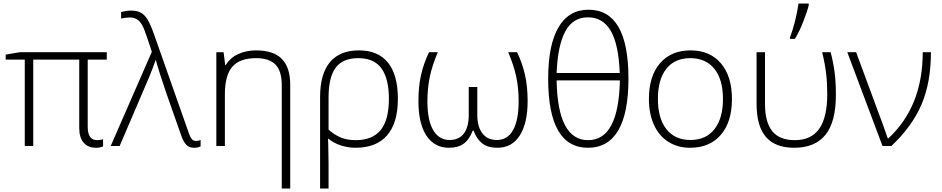

<svg xmlns="http://www.w3.org/2000/svg" viewBox="-20 -826 5327 1086"><path d="M529.8 -33.2Q550.3 -33.2 563 -39.1V2Q544.9 9.8 522.9 9.8Q478.5 9.8 453.4 -18.6Q428.2 -46.9 428.2 -102.1V-488.8H168V0H120.1V-488.8H12.2V-517.1L92.8 -530.8H584V-488.8H476.1V-108.9Q476.1 -33.2 529.8 -33.2Z M606 0 838.9 -533.2 812 -613.8Q794.9 -666 782.7 -686.3Q770.5 -706.5 754.4 -716.8Q738.3 -727.1 714.8 -727.1Q693.4 -727.1 665 -721.2V-757.8Q695.8 -766.1 720.7 -766.1Q753.9 -766.1 775.4 -754.9Q796.9 -743.7 813.5 -717.5Q830.1 -691.4 853 -627L1048.8 -70.8Q1056.2 -49.8 1064.9 -39.3Q1073.7 -28.8 1087.9 -28.8Q1103 -28.8 1114.7 -34.2V2Q1100.1 9.8 1076.7 9.8Q1051.3 9.8 1034.9 -5.9Q1018.6 -21.5 1005.9 -57.1L921.9 -295.9Q875 -432.6 861.8 -485.8H859.9Q844.2 -439.5 822.5 -387.2Q800.8 -335 656.7 0Z M1573.7 240.2V-344.2Q1573.7 -424.3 1538.3 -460.7Q1502.9 -497.1 1428.7 -497.1Q1336.4 -497.1 1294.2 -448.5Q1252 -399.9 1252 -293V0H1203.6V-530.8H1244.6L1253.9 -458H1256.8Q1283.2 -500.5 1328.6 -520.8Q1374 -541 1428.7 -541Q1526.9 -541 1574.2 -492.7Q1621.6 -444.3 1621.6 -347.2V240.2Z M2230.5 -267.1Q2230.5 -130.9 2169.7 -60.5Q2108.9 9.8 1990.7 9.8Q1949.7 9.8 1908.9 -3.2Q1868.2 -16.1 1836.4 -42H1835.4L1836.9 3.9L1838.4 95.2V240.2H1790.5V-276.9Q1790.5 -407.7 1846.2 -474.4Q1901.9 -541 2010.7 -541Q2118.7 -541 2174.6 -471.7Q2230.5 -402.3 2230.5 -267.1ZM2006.3 -497.1Q1918.9 -497.1 1878.7 -443.1Q1838.4 -389.2 1838.4 -274.9V-92.8Q1871.6 -63 1908 -48.1Q1944.3 -33.2 1991.7 -33.2Q2086.9 -33.2 2133.3 -90.6Q2179.7 -147.9 2179.7 -267.1Q2179.7 -380.4 2137.9 -438.7Q2096.2 -497.1 2006.3 -497.1Z M2793.5 9.8Q2738.3 9.8 2707 -15.4Q2675.8 -40.5 2658.7 -86.9H2653.8Q2634.8 -36.6 2602.8 -13.4Q2570.8 9.8 2519.5 9.8Q2437.5 9.8 2392.1 -58.6Q2346.7 -127 2346.7 -254.9Q2346.7 -333.5 2360.8 -398.9Q2375 -464.4 2406.7 -530.8H2456.5Q2424.3 -455.6 2410.9 -390.9Q2397.5 -326.2 2397.5 -252.9Q2397.5 -146 2430.2 -90.1Q2462.9 -34.2 2523.4 -34.2Q2575.7 -34.2 2603.5 -70.6Q2631.3 -106.9 2631.3 -175.8V-334H2679.7V-175.8Q2679.7 -109.4 2708.3 -71.8Q2736.8 -34.2 2790.5 -34.2Q2851.1 -34.2 2882.3 -90.8Q2913.6 -147.5 2913.6 -252.9Q2913.6 -327.6 2900.1 -391.4Q2886.7 -455.1 2854.5 -530.8H2904.8Q2935.5 -466.3 2950 -400.6Q2964.4 -335 2964.4 -254.9Q2964.4 -128.9 2919.9 -59.6Q2875.5 9.8 2793.5 9.8Z M3534.7 -381.8Q3534.7 -187 3477.1 -88.6Q3419.4 9.8 3305.7 9.8Q3080.6 9.8 3080.6 -380.9Q3080.6 -572.3 3138.9 -671.6Q3197.3 -771 3308.6 -771Q3534.7 -771 3534.7 -381.8ZM3306.6 -33.2Q3479 -33.2 3486.3 -371.1H3128.4Q3134.3 -33.2 3306.6 -33.2ZM3305.7 -728Q3219.7 -728 3177 -647.7Q3134.3 -567.4 3128.4 -413.1H3485.4Q3479.5 -573.2 3435.1 -650.6Q3390.6 -728 3305.7 -728Z M4120.1 -266.1Q4120.1 -136.2 4057.1 -63.2Q3994.1 9.8 3883.3 9.8Q3813.5 9.8 3760.3 -23.9Q3707 -57.6 3678.7 -120.6Q3650.4 -183.6 3650.4 -266.1Q3650.4 -396 3713.4 -468.5Q3776.4 -541 3886.2 -541Q3995.6 -541 4057.9 -467.5Q4120.1 -394 4120.1 -266.1ZM3701.2 -266.1Q3701.2 -156.7 3749.3 -95.5Q3797.4 -34.2 3885.3 -34.2Q3973.1 -34.2 4021.2 -95.5Q4069.3 -156.7 4069.3 -266.1Q4069.3 -376 4020.8 -436.5Q3972.2 -497.1 3884.3 -497.1Q3796.4 -497.1 3748.8 -436.8Q3701.2 -376.5 3701.2 -266.1Z M4472.2 9.8Q4365.2 9.8 4312.3 -51.3Q4259.3 -112.3 4259.3 -240.2V-530.8H4307.1V-234.9Q4307.1 -136.7 4347.4 -85Q4387.7 -33.2 4476.1 -33.2Q4568.4 -33.2 4613.8 -97.7Q4659.2 -162.1 4659.2 -294.9Q4659.2 -356.9 4652.8 -410.6Q4646.5 -464.4 4630.4 -530.8H4678.2Q4693.4 -474.1 4700.7 -417.7Q4708 -361.3 4708 -291Q4708 -135.7 4648.7 -63Q4589.4 9.8 4472.2 9.8ZM4448.2 -613.8Q4462.4 -650.4 4476.1 -703.6Q4489.7 -756.8 4496.6 -806.2H4554.7V-797.9Q4545.9 -760.3 4523.9 -704.6Q4502 -648.9 4476.6 -606H4448.2Z M4772.5 -530.8H4822.3Q4963.9 -149.4 4977.5 -111.6Q4991.2 -73.7 5001.5 -43H5004.4Q5199.2 -223.1 5199.2 -530.8H5245.6Q5245.6 -358.9 5191.9 -234.1Q5138.2 -109.4 5021.5 0H4971.7Z"/></svg>

Font: Zoram GWebM Light
Style: Regular
Weight: 300
Foundry: Ascender Corporation
Version: Version 1.000